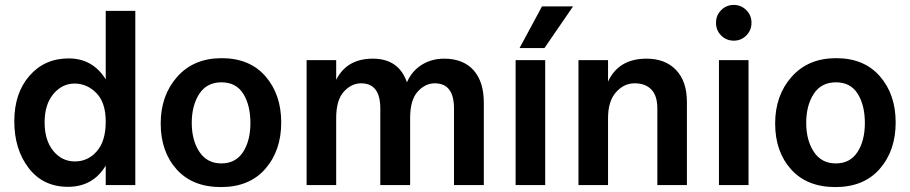

<svg xmlns="http://www.w3.org/2000/svg" viewBox="-20 -751 3692 779"><path d="M529 0H409V-79Q357 7 256 7Q155 7 96.5 -69Q38 -145 38 -259Q38 -373 99.5 -443.5Q161 -514 258.5 -514Q356 -514 409 -429V-707H529ZM282.5 -412Q232 -412 196.5 -369.5Q161 -327 161 -254.5Q161 -182 196 -139Q231 -96 284 -96Q337 -96 373 -137.5Q409 -179 409 -257Q409 -335 371 -373.5Q333 -412 282.5 -412Z M878.5 -417Q819 -417 788.5 -370Q758 -323 758 -252.5Q758 -182 789 -135Q820 -88 878 -88Q936 -88 966 -134Q996 -180 996 -252Q996 -324 967 -370.5Q938 -417 878.5 -417ZM879.5 -515Q993 -515 1057 -441.5Q1121 -368 1121 -254Q1121 -140 1056.5 -66Q992 8 876.5 8Q761 8 696.5 -64Q632 -136 632 -250Q632 -364 699 -439.5Q766 -515 879.5 -515Z M1943 0H1822V-311Q1822 -413 1744 -413Q1705 -413 1674.5 -379Q1644 -345 1644 -272V0H1523V-311Q1523 -413 1445 -413Q1406 -413 1375 -379Q1344 -345 1344 -272V0H1224V-507H1344V-427Q1387 -513 1492.5 -513Q1598 -513 1631 -417Q1651 -463 1691 -488Q1731 -513 1782 -513Q1859 -513 1901 -466.5Q1943 -420 1943 -334Z M2189 -556H2088L2179 -725H2305ZM2192 0H2072V-507H2192Z M2767 0H2647V-312Q2647 -362 2623 -387.5Q2599 -413 2555 -413Q2511 -413 2479 -376.5Q2447 -340 2447 -272V0H2327V-507H2447V-420Q2490 -513 2603 -513Q2679 -513 2723 -467Q2767 -421 2767 -337Z M2957 -731Q2987 -731 3008 -710Q3029 -689 3029 -658.5Q3029 -628 3008 -607Q2987 -586 2957 -586Q2927 -586 2906 -607Q2885 -628 2885 -658.5Q2885 -689 2906 -710Q2927 -731 2957 -731ZM3017 0H2897V-507H3017Z M3371.5 -417Q3312 -417 3281.5 -370Q3251 -323 3251 -252.5Q3251 -182 3282 -135Q3313 -88 3371 -88Q3429 -88 3459 -134Q3489 -180 3489 -252Q3489 -324 3460 -370.5Q3431 -417 3371.5 -417ZM3372.5 -515Q3486 -515 3550 -441.5Q3614 -368 3614 -254Q3614 -140 3549.5 -66Q3485 8 3369.5 8Q3254 8 3189.5 -64Q3125 -136 3125 -250Q3125 -364 3192 -439.5Q3259 -515 3372.5 -515Z"/></svg>

Font: Hind Jalandhar SemiBold
Style: Regular
Weight: 600
Designer: Namrata Goyal
Foundry: Indian Type Foundry
Version: Version 0.702;PS 1.0;hotconv 1.0.81;makeotf.lib2.5.63406